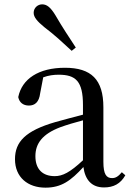

<svg xmlns="http://www.w3.org/2000/svg" viewBox="-20 -849 605 884"><path d="M329 -630C299 -676 268 -722 235 -779C213 -815 196 -829 174 -829C155 -829 135 -814 135 -790C135 -770 151 -751 184 -724C233 -687 271 -651 310 -615ZM459 14C503 14 535 -3 557 -42L541 -56C524 -36 512 -29 496 -29C470 -29 456 -46 456 -104V-355C456 -483 400 -537 279 -537C158 -537 81 -486 64 -402C69 -377 87 -363 113 -363C140 -363 160 -378 165 -420L179 -493C204 -502 227 -505 250 -505C329 -505 362 -475 362 -365V-321C320 -310 274 -298 235 -287C97 -247 49 -196 49 -116C49 -32 109 15 189 15C263 15 306 -17 364 -80C372 -21 402 14 459 14ZM362 -111C302 -55 268 -38 232 -38C178 -38 143 -68 143 -130C143 -189 176 -232 257 -263C287 -274 324 -285 362 -295Z"/></svg>

Font: Noto Serif JP Medium
Style: Regular
Weight: 500
Designer: Ryoko NISHIZUKA 西塚涼子 (kana & ideographs); Frank Grießhammer (Latin, Greek & Cyrillic); Wenlong ZHANG 张文龙 (bopomofo); San
Foundry: Adobe
Version: Version 2.001;hotconv 1.1.0;makeotfexe 2.6.0